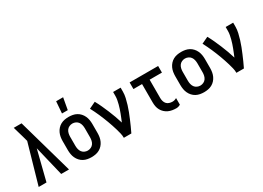

<svg xmlns="http://www.w3.org/2000/svg" viewBox="-17 -1482 3035 2216"><g transform="rotate(-30 1500.0 -374.0)"><path d="M48 0 199 -527 180 -597Q170 -631 160 -665.5Q150 -700 140 -735H244L452 0H348L252 -398L152 0Z M750 8Q723 8 696 3Q669 -2 645 -15Q621 -28 602.5 -48.5Q584 -69 572.5 -94Q561 -119 556.5 -146Q552 -173 552 -200V-320Q552 -347 556.5 -374Q561 -401 572.5 -426Q584 -451 602.5 -471.5Q621 -492 645 -505Q669 -518 696 -523Q723 -528 750 -528Q777 -528 804 -523Q831 -518 855 -505Q879 -492 897.5 -471.5Q916 -451 927.5 -426Q939 -401 943.5 -374Q948 -347 948 -320V-200Q948 -173 943.5 -146Q939 -119 927.5 -94Q916 -69 897.5 -48.5Q879 -28 855 -15Q831 -2 804 3Q777 8 750 8ZM750 -80Q772 -80 792.5 -89.5Q813 -99 825.5 -116.5Q838 -134 843 -156Q848 -178 848 -200V-320Q848 -342 843 -364Q838 -386 825.5 -403.5Q813 -421 792.5 -430.5Q772 -440 750 -440Q728 -440 707.5 -430.5Q687 -421 674.5 -403.5Q662 -386 657 -364Q652 -342 652 -320V-200Q652 -178 657 -156Q662 -134 674.5 -116.5Q687 -99 707.5 -89.5Q728 -80 750 -80ZM705 -600 717 -756H810L782 -600Z M1183 0Q1183 -32 1175 -64Q1167 -96 1158 -127Q1149 -158 1138.5 -188.5Q1128 -219 1117 -249.5Q1106 -280 1093.5 -310Q1081 -340 1068.5 -369.5Q1056 -399 1041.5 -428Q1027 -457 1012 -486L1100 -528Q1124 -485 1144.5 -440Q1165 -395 1184 -349.5Q1203 -304 1220 -257.5Q1237 -211 1251 -164Q1261 -188 1271 -212.5Q1281 -237 1290.5 -262Q1300 -287 1308.5 -312.5Q1317 -338 1323.5 -363.5Q1330 -389 1335 -415Q1340 -441 1340 -468V-520H1440V-468Q1440 -427 1430.5 -386Q1421 -345 1409 -305.5Q1397 -266 1382 -227.5Q1367 -189 1351 -151Q1335 -113 1318 -75Q1301 -37 1283 0Z M1879 8Q1852 8 1825.5 3.5Q1799 -1 1775 -12Q1751 -23 1731 -41.5Q1711 -60 1698 -83.5Q1685 -107 1680 -133.5Q1675 -160 1675 -187V-432H1560V-520H1940V-432H1776V-187Q1776 -166 1782 -145Q1788 -124 1802 -108.5Q1816 -93 1837 -86.5Q1858 -80 1879 -80Q1893 -80 1907 -84Q1921 -88 1934 -96V-8Q1921 0 1907 4Q1893 8 1879 8Z M2250 8Q2223 8 2196 3Q2169 -2 2145 -15Q2121 -28 2102.5 -48.5Q2084 -69 2072.5 -94Q2061 -119 2056.5 -146Q2052 -173 2052 -200V-320Q2052 -347 2056.5 -374Q2061 -401 2072.5 -426Q2084 -451 2102.5 -471.5Q2121 -492 2145 -505Q2169 -518 2196 -523Q2223 -528 2250 -528Q2277 -528 2304 -523Q2331 -518 2355 -505Q2379 -492 2397.5 -471.5Q2416 -451 2427.5 -426Q2439 -401 2443.5 -374Q2448 -347 2448 -320V-200Q2448 -173 2443.5 -146Q2439 -119 2427.5 -94Q2416 -69 2397.5 -48.5Q2379 -28 2355 -15Q2331 -2 2304 3Q2277 8 2250 8ZM2250 -80Q2272 -80 2292.5 -89.5Q2313 -99 2325.5 -116.5Q2338 -134 2343 -156Q2348 -178 2348 -200V-320Q2348 -342 2343 -364Q2338 -386 2325.5 -403.5Q2313 -421 2292.5 -430.5Q2272 -440 2250 -440Q2228 -440 2207.5 -430.5Q2187 -421 2174.5 -403.5Q2162 -386 2157 -364Q2152 -342 2152 -320V-200Q2152 -178 2157 -156Q2162 -134 2174.5 -116.5Q2187 -99 2207.5 -89.5Q2228 -80 2250 -80Z M2683 0Q2683 -32 2675 -64Q2667 -96 2658 -127Q2649 -158 2638.5 -188.5Q2628 -219 2617 -249.5Q2606 -280 2593.5 -310Q2581 -340 2568.5 -369.5Q2556 -399 2541.5 -428Q2527 -457 2512 -486L2600 -528Q2624 -485 2644.5 -440Q2665 -395 2684 -349.5Q2703 -304 2720 -257.5Q2737 -211 2751 -164Q2761 -188 2771 -212.5Q2781 -237 2790.5 -262Q2800 -287 2808.5 -312.5Q2817 -338 2823.5 -363.5Q2830 -389 2835 -415Q2840 -441 2840 -468V-520H2940V-468Q2940 -427 2930.5 -386Q2921 -345 2909 -305.5Q2897 -266 2882 -227.5Q2867 -189 2851 -151Q2835 -113 2818 -75Q2801 -37 2783 0Z"/></g></svg>

Font: Iosevka Semibold
Style: Regular
Weight: 600
Monospace: yes
Designer: Belleve Invis
Foundry: Belleve Invis
Version: Version 33.2.3; ttfautohint (v1.8.4)